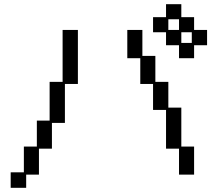

<svg xmlns="http://www.w3.org/2000/svg" viewBox="-20 -869 1040 917"><path d="M711 -787H773V-849H846V-787H907V-726H969V-653H907V-591H835V-653H773V-715H711ZM835 -726V-777H784V-726ZM31 -46H94V-169H156V-293H217V-478H279V-726H352V-468H290V-282H228V-159H166V-35H105V28H31ZM773 -344H711V-468H650V-591H588V-726H660V-602H722V-478H784V-355H846V-169H907V-35H835V-159H773ZM896 -664V-715H846V-664Z"/></svg>

Font: DotGothic16
Style: Regular
Weight: 400
Designer: Fontworks Inc.
Foundry: Fontworks Inc.
Version: Version 1.100